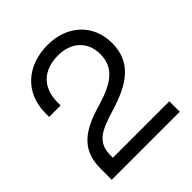

<svg xmlns="http://www.w3.org/2000/svg" viewBox="-195 -844 974 974"><g transform="rotate(-45 292.0 -357.0)"><path d="M49 -476V-450H131V-471C131 -579 196 -639 302 -639C392 -639 458 -585 458 -492C458 -391 386 -347 267 -312C134 -273 48 -220 48 -81V0H536V-75H131V-91C131 -187 191 -212 303 -246C440 -288 540 -348 540 -489C540 -624 441 -714 302 -714C154 -714 49 -623 49 -476Z"/></g></svg>

Font: Space Text
Style: Regular
Weight: 400
Designer: Florian Karsten (Space Text), Colophon Foundry (Space Mono)
Foundry: Florian Karsten
Version: Version 1.003;PS 001.003;hotconv 1.0.88;makeotf.lib2.5.64775